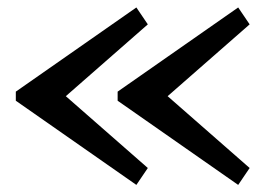

<svg xmlns="http://www.w3.org/2000/svg" viewBox="-20 -652 735 528"><path d="M441 -387.5 666.5 -190 635 -143.5 303.5 -375V-400L635 -631.5L666.5 -585ZM161 -387.5 386.5 -190 355 -143.5 23.5 -375V-400L355 -631.5L386.5 -585Z"/></svg>

Font: Besley* Medium
Style: Regular
Weight: 500
Designer: Owen Earl
Foundry: indestructible type*
Version: Version 3.000; ttfautohint (v1.8.3)